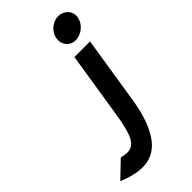

<svg xmlns="http://www.w3.org/2000/svg" viewBox="-343 -675 808 808"><g transform="rotate(-45 61.0 -270.5)"><path d="M-120 55 -107 60C-20 93 64 96 116 -8C135 -43 149 -90 159 -153L206 -451H113L66 -153C49 -46 30 -9 -15 -9C-23 -9 -31 -11 -42 -13L-48 -14ZM115 -559C110 -525 133 -497 167 -497C201 -497 235 -524 241 -559C247 -594 220 -621 186 -621C152 -621 120 -593 115 -559Z"/></g></svg>

Font: Charger Pro
Style: ExBdObl
Weight: 400
Designer: Jasper
Foundry: Cannot Into Space Fonts
Version: Version 1.09